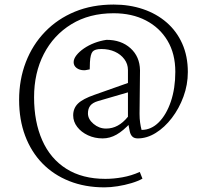

<svg xmlns="http://www.w3.org/2000/svg" viewBox="-20 -597 894 839"><path d="M436.5 221.7Q351.6 221.7 282.7 194.3Q213.9 167 165 116.7Q116.2 66.4 89.8 -3.9Q63.5 -74.2 63.5 -160.2Q63.5 -249 92.8 -325.2Q122.1 -401.4 176.8 -458Q231.4 -514.6 307.1 -545.9Q382.8 -577.1 476.6 -577.1Q545.9 -577.1 605 -557.1Q664.1 -537.1 708 -499Q752 -460.9 776.4 -406.2Q800.8 -351.6 800.8 -282.2Q800.8 -226.6 781.7 -174.8Q762.7 -123 731 -81.5Q699.2 -40 660.6 -16.1Q622.1 7.8 582 7.8Q566.4 7.8 558.1 -0.5Q549.8 -8.8 546.9 -23.4L540 -58.6L551.8 -61.5Q518.6 -25.4 489.3 -8.8Q460 7.8 428.7 7.8Q393.6 7.8 364.3 -5.9Q335 -19.5 317.4 -42.5Q299.8 -65.4 299.8 -92.8Q299.8 -124 320.8 -144.5Q341.8 -165 392.6 -182.6L539.1 -234.4V-291Q539.1 -317.4 523.4 -338.4Q507.8 -359.4 481.9 -371.1Q456.1 -382.8 422.9 -382.8Q394.5 -382.8 384.8 -371.6Q375 -360.4 373 -325.2L372.1 -293.9Q365.2 -293 359.4 -291.5Q353.5 -290 347.7 -290Q328.1 -290 314.9 -299.8Q301.8 -309.6 301.8 -325.2Q301.8 -339.8 314 -355.5Q326.2 -371.1 346.7 -385.3Q367.2 -399.4 392.6 -409.2Q418 -418.9 445.3 -422.9Q509.8 -422.9 550.3 -386.2Q590.8 -349.6 591.8 -290L589.8 -99.6Q589.8 -78.1 592.3 -61Q594.7 -43.9 598.6 -29.3Q640.6 -29.3 673.8 -62.5Q707 -95.7 726.6 -153.3Q746.1 -210.9 746.1 -283.2Q746.1 -362.3 711.9 -419.4Q677.7 -476.6 617.2 -507.8Q556.6 -539.1 476.6 -539.1Q370.1 -539.1 292 -491.2Q213.9 -443.4 171.4 -360.8Q128.9 -278.3 128.9 -171.9Q128.9 -64.5 164.6 16.1Q200.2 96.7 270 140.6Q339.8 184.6 440.4 184.6Q476.6 184.6 515.1 177.7Q553.7 170.9 590.8 154.3L602.5 183.6Q584 194.3 554.7 203.1Q525.4 211.9 494.1 216.8Q462.9 221.7 436.5 221.7ZM443.4 -35.2Q470.7 -35.2 494.1 -47.9Q517.6 -60.5 539.1 -86.9V-193.4L408.2 -155.3Q384.8 -148.4 374.5 -135.3Q364.3 -122.1 364.3 -101.6Q364.3 -76.2 388.7 -55.7Q413.1 -35.2 443.4 -35.2Z"/></svg>

Font: Crimson Pro ExtraLight
Style: Regular
Weight: 250
Designer: Jacques Le Bailly
Foundry: Baron von Fonthausen
Version: Version 1.003